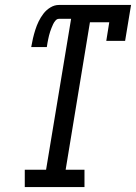

<svg xmlns="http://www.w3.org/2000/svg" viewBox="-20 -755 549 775"><path d="M80 0V-70H166L267 -679H218Q210 -679 204 -672Q198 -665 194.5 -657.5Q191 -650 188 -642.5Q185 -635 182.5 -627.5Q180 -620 178 -612Q176 -604 174.5 -596.5Q173 -589 171.5 -581Q170 -573 169 -565H106Q109 -583 113 -600Q117 -617 122.5 -634.5Q128 -652 136 -668.5Q144 -685 155.5 -700Q167 -715 183.5 -725Q200 -735 218 -735H509L485 -590H409L421 -665H343L245 -70H321V0Z"/></svg>

Font: Iosevka Gothic
Style: Italic
Weight: 400
Italic angle: -9°
Monospace: yes
Designer: Belleve Invis
Foundry: Belleve Invis
Version: Version 15.5.1; ttfautohint (v1.8.4)